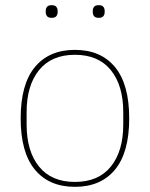

<svg xmlns="http://www.w3.org/2000/svg" viewBox="-20 -711 580 743"><path d="M270 12Q170 12 115 -54.5Q60 -121 60 -253Q60 -385 115 -451.5Q170 -518 270 -518Q370 -518 425 -451.5Q480 -385 480 -253Q480 -121 425 -54.5Q370 12 270 12ZM270 -7Q361 -7 409 -66.5Q457 -126 457 -229V-277Q457 -380 409 -439.5Q361 -499 270 -499Q179 -499 131 -439.5Q83 -380 83 -277V-229Q83 -126 131 -66.5Q179 -7 270 -7ZM180 -642Q167 -642 162 -648.5Q157 -655 157 -663V-670Q157 -678 162 -684.5Q167 -691 180 -691Q193 -691 198 -684.5Q203 -678 203 -670V-663Q203 -655 198 -648.5Q193 -642 180 -642ZM362 -642Q349 -642 344 -648.5Q339 -655 339 -663V-670Q339 -678 344 -684.5Q349 -691 362 -691Q375 -691 380 -684.5Q385 -678 385 -670V-663Q385 -655 380 -648.5Q375 -642 362 -642Z"/></svg>

Font: IBM Plex Sans Arabic Thin
Style: Regular
Weight: 100
Designer: Mike Abbink, Paul van der Laan, Pieter van Rosmalen, Wael Morcos, Khajak Apelian
Foundry: Bold Monday
Version: Version 1.101